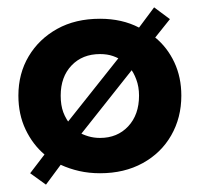

<svg xmlns="http://www.w3.org/2000/svg" viewBox="-20 -461 544 522"><path d="M105 41 62 10 101 -41Q69 -68 49.5 -109Q30 -150 30 -201Q30 -261 58 -308Q86 -355 135.5 -382.5Q185 -410 252 -410Q312 -410 358 -386L399 -441L442 -409L402 -359Q435 -332 454 -291.5Q473 -251 473 -201Q473 -141 445.5 -93Q418 -45 368 -17.5Q318 10 252 10Q222 10 195.5 4Q169 -2 145 -13ZM148 -109 322 -328 316 -294Q303 -303 287.5 -308.5Q272 -314 252 -314Q204 -314 174.5 -283Q145 -252 145 -201Q145 -175 152 -156Q159 -137 175 -117ZM252 -86Q299 -86 328.5 -117.5Q358 -149 358 -201Q358 -225 350.5 -245Q343 -265 334 -275L353 -289L181 -72L193 -102Q205 -95 220 -90.5Q235 -86 252 -86Z"/></svg>

Font: Rokkitt
Style: Bold
Weight: 700
Designer: Vernon Adams
Foundry: Vernon Adams
Version: Version 3.103